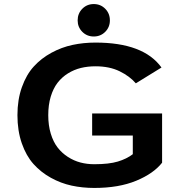

<svg xmlns="http://www.w3.org/2000/svg" viewBox="-20 -916 890 947"><path d="M363 -815.5Q363 -849.5 386 -872.8Q409 -896 442.5 -896Q476 -896 499 -872.8Q522 -849.5 522 -815.5Q522 -782 499 -759Q476 -736 442.5 -736Q409 -736 386 -759Q363 -782 363 -815.5ZM779.5 -356.5V-113.5Q737.5 -60 651.8 -24.5Q566 11 445 11Q386.5 11 333.2 -0.5Q280 -12 230.8 -39.2Q181.5 -66.5 145.2 -107Q109 -147.5 87.5 -209.2Q66 -271 66 -348Q66 -424.5 88 -486.2Q110 -548 146.8 -588.2Q183.5 -628.5 233.8 -655.8Q284 -683 338 -694.5Q392 -706 451 -706Q688 -706 776.5 -583L650 -505Q620 -540 570 -564.5Q520 -589 451 -589Q412.5 -589 378.8 -580.8Q345 -572.5 315.2 -554Q285.5 -535.5 264 -507.8Q242.5 -480 230.2 -439.2Q218 -398.5 218 -348Q218 -297.5 230.5 -256.5Q243 -215.5 264.5 -188Q286 -160.5 315.2 -141.8Q344.5 -123 376.8 -114.5Q409 -106 445 -106Q517.5 -106 561.2 -119.2Q605 -132.5 635 -155.5V-247.5H434.5V-356.5Z"/></svg>

Font: League Mono Wide SemiBold
Style: Regular
Weight: 600
Width: 8
Designer: Tyler Finck
Foundry: The League of Moveable Type / Tyler Finck
Version: Version 2.210